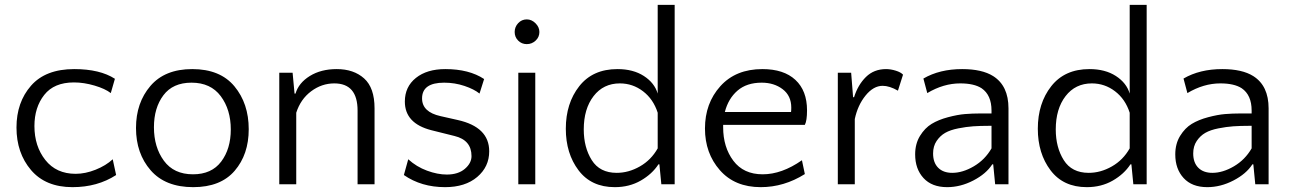

<svg xmlns="http://www.w3.org/2000/svg" viewBox="-20 -760 5326 792"><path d="M454 -435 437 -376Q414 -394 370 -407Q326 -420 285 -420Q203 -420 162.5 -368.5Q122 -317 122 -240Q122 -157 167 -100Q212 -43 292 -43Q332 -43 374.5 -60Q417 -77 445 -103L459 -38Q382 12 279 12Q168 12 108 -58.5Q48 -129 48 -234Q48 -338 108 -406.5Q168 -475 286 -475Q392 -475 454 -435Z M773 -475Q888 -475 947 -404Q1006 -333 1006 -227Q1006 -123 948 -55.5Q890 12 777 12Q662 12 601.5 -57.5Q541 -127 541 -232Q541 -336 600.5 -405.5Q660 -475 773 -475ZM776 -41Q853 -41 892.5 -93.5Q932 -146 932 -226Q932 -308 890.5 -363.5Q849 -419 770 -419Q693 -419 654 -367Q615 -315 615 -235Q615 -153 656 -97Q697 -41 776 -41Z M1525 0H1455V-304Q1455 -416 1359 -416Q1307 -416 1263.5 -383.5Q1220 -351 1202 -295V0H1132V-460H1187L1195 -374H1199Q1212 -418 1258 -446.5Q1304 -475 1369 -475Q1439 -475 1482 -436.5Q1525 -398 1525 -313Z M1812 -419Q1721 -419 1721 -354Q1721 -298 1797 -281L1868 -265Q1998 -236 1998 -136Q1998 -72 1948.5 -30Q1899 12 1816 12Q1718 12 1646 -38L1664 -103Q1698 -72 1741.5 -56Q1785 -40 1823 -40Q1870 -40 1897.5 -63.5Q1925 -87 1925 -116Q1925 -182 1855 -199L1759 -223Q1650 -251 1650 -341Q1650 -402 1695.5 -438.5Q1741 -475 1817 -475Q1915 -475 1977 -434L1958 -374Q1936 -392 1896 -405.5Q1856 -419 1812 -419Z M2188 -460V0H2118V-460ZM2153 -680Q2173 -680 2189 -664Q2205 -648 2205 -628Q2205 -607 2189.5 -592.5Q2174 -578 2153 -578Q2132 -578 2117.5 -592.5Q2103 -607 2103 -628Q2103 -649 2117.5 -664.5Q2132 -680 2153 -680Z M2516 12Q2419 12 2366.5 -57.5Q2314 -127 2314 -229Q2314 -334 2369.5 -404.5Q2425 -475 2527 -475Q2592 -475 2636 -446.5Q2680 -418 2693 -374V-740H2763V0H2708L2700 -82H2696Q2670 -42 2623 -15Q2576 12 2516 12ZM2524 -47Q2573 -47 2619.5 -73.5Q2666 -100 2693 -148V-295Q2675 -351 2632.5 -383.5Q2590 -416 2537 -416Q2469 -416 2428.5 -363.5Q2388 -311 2388 -226Q2388 -152 2421 -99.5Q2454 -47 2524 -47Z M3125 -475Q3213 -475 3261 -430.5Q3309 -386 3309 -305Q3309 -262 3300 -245H2963V-235Q2963 -153 3005 -97Q3047 -41 3126 -41Q3205 -41 3288 -99L3300 -42Q3214 12 3118 12Q3011 12 2949.5 -58Q2888 -128 2888 -230Q2888 -334 2951.5 -404.5Q3015 -475 3125 -475ZM3122 -419Q3060 -419 3022 -386Q2984 -353 2970 -298H3243Q3244 -304 3244 -316Q3244 -365 3208.5 -392Q3173 -419 3122 -419Z M3705 -452 3684 -386Q3649 -406 3621 -406Q3583 -406 3550.5 -366Q3518 -326 3506 -269V0H3436V-460H3491L3499 -359H3503Q3519 -410 3552 -442.5Q3585 -475 3635 -475Q3654 -475 3675 -468.5Q3696 -462 3705 -452Z M4140 0H4085L4077 -82H4073Q4048 -43 3995 -15.5Q3942 12 3887 12Q3824 12 3789.5 -25.5Q3755 -63 3755 -123Q3755 -167 3775 -199.5Q3795 -232 3823 -249Q3851 -266 3890.5 -276.5Q3930 -287 3960.5 -289.5Q3991 -292 4025 -292H4070V-304Q4070 -368 4029 -396Q3998 -416 3941 -416Q3872 -416 3805 -376L3789 -436Q3856 -475 3949 -475Q4031 -475 4077 -446Q4140 -406 4140 -313ZM3908 -47Q3951 -47 3997 -74Q4043 -101 4070 -148V-241H4061Q4023 -241 3994.5 -239Q3966 -237 3933 -230.5Q3900 -224 3879 -212Q3858 -200 3843.5 -178.5Q3829 -157 3829 -127Q3829 -89 3850 -68Q3871 -47 3908 -47Z M4463 12Q4366 12 4313.5 -57.5Q4261 -127 4261 -229Q4261 -334 4316.5 -404.5Q4372 -475 4474 -475Q4539 -475 4583 -446.5Q4627 -418 4640 -374V-740H4710V0H4655L4647 -82H4643Q4617 -42 4570 -15Q4523 12 4463 12ZM4471 -47Q4520 -47 4566.5 -73.5Q4613 -100 4640 -148V-295Q4622 -351 4579.5 -383.5Q4537 -416 4484 -416Q4416 -416 4375.5 -363.5Q4335 -311 4335 -226Q4335 -152 4368 -99.5Q4401 -47 4471 -47Z M5213 0H5158L5150 -82H5146Q5121 -43 5068 -15.5Q5015 12 4960 12Q4897 12 4862.5 -25.5Q4828 -63 4828 -123Q4828 -167 4848 -199.5Q4868 -232 4896 -249Q4924 -266 4963.5 -276.5Q5003 -287 5033.5 -289.5Q5064 -292 5098 -292H5143V-304Q5143 -368 5102 -396Q5071 -416 5014 -416Q4945 -416 4878 -376L4862 -436Q4929 -475 5022 -475Q5104 -475 5150 -446Q5213 -406 5213 -313ZM4981 -47Q5024 -47 5070 -74Q5116 -101 5143 -148V-241H5134Q5096 -241 5067.5 -239Q5039 -237 5006 -230.5Q4973 -224 4952 -212Q4931 -200 4916.5 -178.5Q4902 -157 4902 -127Q4902 -89 4923 -68Q4944 -47 4981 -47Z"/></svg>

Font: Quattrocento Sans
Style: Regular
Weight: 400
Designer: Pablo Impallari
Foundry: Pablo Impallari, Igino Marini, Brenda Gallo
Version: Version 2.000